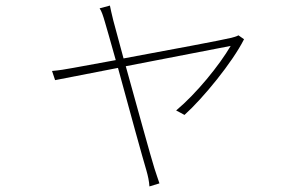

<svg xmlns="http://www.w3.org/2000/svg" viewBox="-20 -593 1040 690"><path d="M837 -466C830 -462 819 -459 811 -457C784 -450 581 -412 424 -383C406 -451 391 -505 387 -520C381 -545 377 -562 375 -573L338 -563C345 -553 350 -538 357 -514C361 -500 377 -446 396 -377L243 -349C216 -344 192 -340 167 -338L178 -305L404 -349C443 -205 495 -17 506 19C512 40 516 59 517 77L553 66C547 50 542 32 535 12C524 -22 472 -211 432 -355L809 -428C768 -358 686 -257 613 -196L643 -180C710 -240 816 -370 857 -452Z"/></svg>

Font: Noto Sans Japanese Thin
Style: Regular
Weight: 100
Designer: Ryoko NISHIZUKA (kana & ideographs); Paul D. Hunt (Latin, Greek & Cyrillic); Wenlong ZHANG (bopomofo); Sandoll Communica
Foundry: Adobe Systems Incorporated
Version: Version 1.000;PS 1;hotconv 1.0.78;makeotf.lib2.5.61930